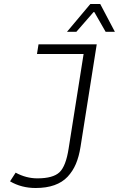

<svg xmlns="http://www.w3.org/2000/svg" viewBox="-20 -734 640 971"><path d="M318.8 -573.2 437 -713.9H486.8L561 -573.2H514.2L457 -672.9H453.1L366.2 -573.2ZM160.2 216.8Q88.4 216.8 30.8 183.1L59.1 139.2Q112.3 168 168.9 168Q248.5 168 281 137Q313.5 106 327.1 17.1L402.8 -460.9H167L174.8 -509.8H469.2L387.2 8.8Q379.4 58.1 363.8 95Q348.1 131.8 321.8 159.9Q295.4 188 254.9 202.4Q214.4 216.8 160.2 216.8Z"/></svg>

Font: Office Code Pro Light Italic
Style: Regular
Weight: 300
Italic angle: -9°
Designer: Nathan Rutzky & Paul D. Hunt
Foundry: Adobe Systems Incorporated
Version: Version 1.004;PS 001.004;hotconv 1.0.70;makeotf.lib2.5.58329